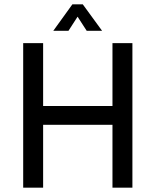

<svg xmlns="http://www.w3.org/2000/svg" viewBox="-20 -866 718 886"><path d="M338 -789 380 -724H451L362 -846H314L226 -724H296L338 -789ZM499 -667V-377H179V-667H87V0H179V-290H499V0H591V-667H499Z"/></svg>

Font: Maven Pro
Style: Medium
Weight: 500
Designer: Joe Prince
Foundry: Joe Prince
Version: Version 1.003